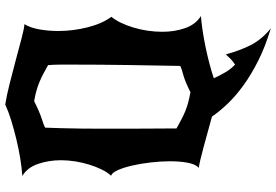

<svg xmlns="http://www.w3.org/2000/svg" viewBox="-180 -625 1051 731"><g transform="rotate(-90 345.5 -259.5)"><path d="M42 -362Q55 -376 65.5 -397.5Q76 -419 84 -444.5Q92 -470 96.5 -498Q101 -526 101 -553Q101 -599 87 -640Q73 -681 41 -700Q72 -702 108.5 -708Q145 -714 182 -723Q219 -732 253 -742.5Q287 -753 313 -765Q346 -760 391.5 -748.5Q437 -737 482 -725Q527 -713 564.5 -703Q602 -693 619 -692Q605 -669 599 -634.5Q593 -600 593 -563Q593 -507 607 -451.5Q621 -396 647 -361Q622 -330 606 -276.5Q590 -223 590 -166Q590 -120 604 -80Q618 -40 650 -20Q624 -18 594 -13.5Q564 -9 532.5 -2.5Q501 4 470.5 12Q440 20 413 29Q423 51 435.5 72.5Q448 94 465 110Q476 103 485 94.5Q494 86 504 75Q517 124 538 167Q559 210 603 246Q533 225 479.5 198Q426 171 385.5 141.5Q345 112 316 81.5Q287 51 267 22Q237 14 207 5.5Q177 -3 150.5 -10Q124 -17 103.5 -22Q83 -27 72 -28Q86 -41 91.5 -70.5Q97 -100 97 -138Q97 -173 92.5 -211.5Q88 -250 80.5 -282.5Q73 -315 63 -337Q53 -359 42 -362ZM222 -113Q240 -103 255 -95Q270 -87 285.5 -80.5Q301 -74 319 -69Q337 -64 360 -60Q402 -81 427 -87.5Q452 -94 460 -99Q462 -196 463.5 -302.5Q465 -409 465 -505Q465 -530 465 -554.5Q465 -579 463 -602Q445 -612 430 -620Q415 -628 399.5 -634.5Q384 -641 366.5 -646Q349 -651 326 -655Q284 -634 258.5 -626Q233 -618 225 -613Q224 -588 223 -552.5Q222 -517 221.5 -476Q221 -435 221 -390Q221 -345 221 -302Q221 -257 221.5 -205Q222 -153 222 -113Z"/></g></svg>

Font: New Rocker
Style: Regular
Weight: 400
Designer: Pablo Impallari, Brenda Gallo, Rodrigo Fuenzalida
Foundry: Pablo Impallari, Brenda Gallo, Rodrigo Fuenzalida
Version: Version 1.000; ttfautohint (v0.93) -l 8 -r 50 -G 200 -x 14 -